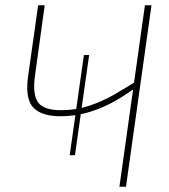

<svg xmlns="http://www.w3.org/2000/svg" viewBox="-20 -710 643 730"><path d="M245 -120 299 -501H319L265 -120ZM150 -690 112 -415Q104 -346 126.5 -318.5Q149 -291 212 -291Q268 -291 318 -307.5Q368 -324 412.5 -349.5Q457 -375 498 -401L497 -378Q450 -343 402.5 -318Q355 -293 307 -280.5Q259 -268 210 -268Q140 -268 108 -299.5Q76 -331 86 -414L125 -690ZM556 -690 459 0H434L531 -690Z"/></svg>

Font: Exo 2 Thin
Style: Italic
Weight: 250
Italic angle: -8°
Designer: Natanael Gama
Foundry: Natanael Gama
Version: Version 2.010